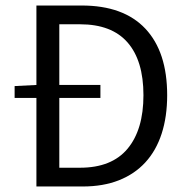

<svg xmlns="http://www.w3.org/2000/svg" viewBox="-20 -676 678 696"><path d="M270 -68Q385 -68 442.5 -137Q500 -206 500 -331Q500 -456 442.5 -522Q385 -588 270 -588H195V-368H344V-321H195V-68ZM276 -656Q428 -656 507 -572Q586 -488 586 -331Q586 -253 566 -191.5Q546 -130 507 -87.5Q468 -45 411 -22.5Q354 0 280 0H112V-321H33V-364L112 -368V-656Z"/></svg>

Font: Myanmar Sanpya
Style: Regular
Weight: 400
Designer: Danh Hong
Foundry: Google Inc.
Version: Version 2.00 November 22, 2015